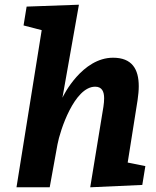

<svg xmlns="http://www.w3.org/2000/svg" viewBox="-20 -795 662 815"><path d="M93 -767 80 -687 157 -667 50 0H191L224 -182C235 -242 296 -427 384 -427C413 -427 422 -406 422 -378C422 -367 421 -355 419 -342L363 0L584 -10L597 -90L522 -105L564 -370C567 -391 569 -411 569 -429C569 -502 540 -550 460 -550C329 -550 249 -390 245 -380L315 -775Z"/></svg>

Font: Bitter
Style: Bold Italic
Weight: 700
Designer: Sol Matas
Foundry: Sol Matas
Version: Version 1.002